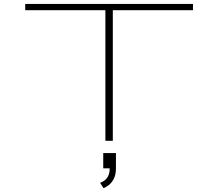

<svg xmlns="http://www.w3.org/2000/svg" viewBox="-20 -720 1140 982"><path d="M519 0V-668H109V-700H967V-668H557V0ZM508 141V63H573V141Q573 173 562.2 194Q551.5 215 536.5 226.5Q521.5 238 509.5 242.5L492 215Q500.5 212 512 204.8Q523.5 197.5 532.2 182.2Q541 167 541 141Z"/></svg>

Font: Trispace Expanded Thin
Style: Regular
Weight: 100
Width: 7
Designer: Tyler Finck
Foundry: Etcetera Type Company
Version: Version 1.210; ttfautohint (v1.8.3)